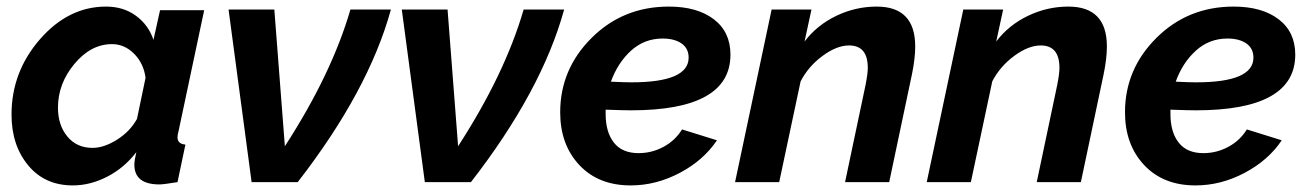

<svg xmlns="http://www.w3.org/2000/svg" viewBox="-20 -553 3971 583"><path d="M15 -205Q15 -335 101.5 -434Q188 -533 302 -533Q355 -533 393 -505Q431 -477 446 -432L466 -522H600L522 -154Q519 -144 519 -136Q519 -116 543 -114L519 0Q477 7 464 7Q388 7 388 -53Q388 -66 394 -91Q357 -43 305.5 -16.5Q254 10 201 10Q116 10 65.5 -51Q15 -112 15 -205ZM396 -192 422 -317Q416 -361 387 -390Q358 -419 320 -419Q256 -419 206 -359Q156 -299 156 -226Q156 -173 184.5 -138.5Q213 -104 261 -104Q296 -104 335.5 -129Q375 -154 396 -192Z M674 -524H813L845 -109Q987 -328 1044 -524H1167Q1099 -277 884 0H744Z M1200 -524H1339L1371 -109Q1513 -328 1570 -524H1693Q1625 -277 1410 0H1270Z M1896 -218Q1875 -218 1819 -220V-207Q1819 -152 1844 -120Q1869 -88 1919 -88Q1959 -88 1994.5 -107Q2030 -126 2051 -160L2157 -127Q2116 -66 2044 -28Q1972 10 1895 10Q1797 10 1739 -52Q1681 -114 1681 -212Q1681 -343 1776.5 -438Q1872 -533 2011 -533Q2097 -533 2147.5 -494.5Q2198 -456 2198 -387Q2198 -218 1896 -218ZM1992 -436Q1937 -436 1896.5 -399.5Q1856 -363 1835 -305Q1877 -303 1897 -303Q2071 -303 2071 -378Q2071 -406 2049.5 -421Q2028 -436 1992 -436Z M2323 -524H2444L2423 -427Q2461 -477 2519.5 -505Q2578 -533 2642 -533Q2759 -533 2759 -412Q2759 -375 2749 -327L2680 0H2546L2608 -294Q2615 -329 2615 -347Q2615 -415 2558 -415Q2521 -415 2478 -383.5Q2435 -352 2411 -306L2346 0H2212Z M2905 -524H3026L3005 -427Q3043 -477 3101.5 -505Q3160 -533 3224 -533Q3341 -533 3341 -412Q3341 -375 3331 -327L3262 0H3128L3190 -294Q3197 -329 3197 -347Q3197 -415 3140 -415Q3103 -415 3060 -383.5Q3017 -352 2993 -306L2928 0H2794Z M3611 -218Q3590 -218 3534 -220V-207Q3534 -152 3559 -120Q3584 -88 3634 -88Q3674 -88 3709.5 -107Q3745 -126 3766 -160L3872 -127Q3831 -66 3759 -28Q3687 10 3610 10Q3512 10 3454 -52Q3396 -114 3396 -212Q3396 -343 3491.5 -438Q3587 -533 3726 -533Q3812 -533 3862.5 -494.5Q3913 -456 3913 -387Q3913 -218 3611 -218ZM3707 -436Q3652 -436 3611.5 -399.5Q3571 -363 3550 -305Q3592 -303 3612 -303Q3786 -303 3786 -378Q3786 -406 3764.5 -421Q3743 -436 3707 -436Z"/></svg>

Font: Raleway-v4020
Style: Bold Italic
Weight: 700
Italic angle: -12°
Designer: Matt McInerney, Pablo Impallari, Rodrigo Fuenzalida
Foundry: Matt McInerney, Pablo Impallari, Rodrigo Fuenzalida
Version: Version 4.020;PS 004.020;hotconv 1.0.88;makeotf.lib2.5.64775